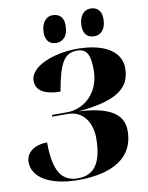

<svg xmlns="http://www.w3.org/2000/svg" viewBox="-102 -1008 841 1090"><g transform="rotate(-10 319.0 -462.5)"><path d="M492 -777C524 -777 559 -800 559 -867C559 -913 533 -936 497 -936C454 -936 429 -900 429 -846C429 -800 453 -777 492 -777ZM273 -777C306 -777 341 -800 341 -867C341 -913 316 -936 278 -936C237 -936 211 -900 211 -846C211 -800 235 -777 273 -777ZM260 11C458 11 584 -61 584 -216C584 -318 497 -364 328 -373C551 -393 632 -453 632 -569C632 -667 535 -724 381 -724C242 -724 107 -668 107 -588C107 -524 170 -501 247 -501C276 -664 306 -714 381 -714C444 -714 454 -660 454 -588C454 -464 368 -379 263 -379H177L176 -369H263C367 -369 401 -279 401 -206C401 -36 332 1 260 1C169 1 122 -61 122 -230C45 -230 -1 -190 -1 -138C-1 -47 102 11 260 11Z"/></g></svg>

Font: Noto Serif Display Black
Style: Italic
Weight: 900
Italic angle: -12°
Designer: Monotype Design Team
Foundry: Monotype Imaging Inc.
Version: Version 2.009